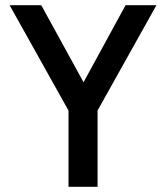

<svg xmlns="http://www.w3.org/2000/svg" viewBox="-20 -720 640 740"><path d="M244 0H356V-294L583 -700H464L302 -403L139 -700H17L244 -294Z"/></svg>

Font: CommitMono
Style: 600Regular
Weight: 600
Monospace: yes
Designer: Eigil Nikolajsen
Foundry: Eigil Nikolajsen
Version: Version 1.143